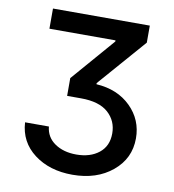

<svg xmlns="http://www.w3.org/2000/svg" viewBox="-82 -618 802 883"><g transform="rotate(10 318.5 -176.5)"><path d="M58.6 -7.8H169.9Q174.8 41.5 215.3 69.3Q255.9 97.2 315.9 97.2Q380.9 97.2 421.6 64.7Q462.4 32.2 462.4 -26.9Q462.4 -85.4 420.2 -123.3Q377.9 -161.1 293 -161.1H228V-244.1L402.8 -445.8V-451.2H94.2V-545.4H546.4V-465.8L351.6 -242.7V-237.3Q451.2 -231 512.5 -170.4Q573.7 -109.9 573.7 -23.4Q573.7 70.8 500.5 131.3Q427.2 191.9 314.5 191.9Q207.5 191.9 135.7 137.7Q64 83.5 58.6 -7.8Z"/></g></svg>

Font: Karasuma Gothic
Style: Regular
Weight: 500
Designer: Rasmus Andersson / Ryoko Nishizuka
Foundry: Genbu
Version: Version 1.00